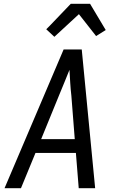

<svg xmlns="http://www.w3.org/2000/svg" viewBox="-20 -997 640 1017"><path d="M4 0 317 -735H413L484 0H397L382 -187H168L91 0ZM198 -260H376L358 -490Q354 -524 352 -558Q350 -592 348 -627Q334 -592 320 -558Q306 -524 292 -490ZM268 -802 225 -842 244 -861 355 -977H457L540 -838L489 -806L398 -922Z"/></svg>

Font: Iosevka Custom Oblique
Style: Regular
Weight: 400
Italic angle: -9°
Designer: Belleve Invis
Foundry: Belleve Invis
Version: Version 27.0.1